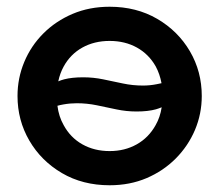

<svg xmlns="http://www.w3.org/2000/svg" viewBox="-20 -535 650 570"><path d="M305.5 15Q225.5 15 163.8 -21.2Q102 -57.5 67 -117.8Q32 -178 32 -250Q32 -303 52 -351Q72 -399 108.8 -435.8Q145.5 -472.5 195.5 -493.8Q245.5 -515 305.5 -515Q385 -515 446.8 -479Q508.5 -443 543.8 -382.8Q579 -322.5 579 -250Q579 -197 558.8 -149.2Q538.5 -101.5 501.8 -64.5Q465 -27.5 415.2 -6.2Q365.5 15 305.5 15ZM153 -293.5Q161 -297 170.5 -299.5Q193.5 -305.5 227 -305.5Q257 -305.5 286.2 -299.5Q315.5 -293.5 344.8 -287.2Q374 -281 404.5 -281Q425 -281 445 -285Q452 -286 459.5 -288Q454.5 -315 442.5 -337.5Q422 -374 386.5 -393.8Q351 -413.5 305.5 -413.5Q260 -413.5 224.5 -393.8Q189 -374 169 -337.5Q158 -317.5 153 -293.5ZM305.5 -86.5Q350.5 -86.5 386 -106.5Q421.5 -126.5 442 -163.5Q455.5 -187 460 -216.5Q451.5 -213 443 -210.5Q419.5 -204 385.5 -204Q355 -204 325.8 -210.2Q296.5 -216.5 267.2 -222.5Q238 -228.5 208 -228.5Q188 -228.5 168.5 -225Q159.5 -223.5 150.5 -221Q154.5 -189 169 -163.5Q189 -126.5 224.5 -106.5Q260 -86.5 305.5 -86.5Z"/></svg>

Font: Geologica EX Med
Style: Regular
Weight: 500
Designer: Sindre Bremnes, Frode Helland
Foundry: Monokrom Skriftforlag AS
Version: Version 1.010;gftools[0.9.28]